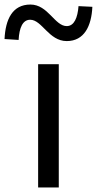

<svg xmlns="http://www.w3.org/2000/svg" viewBox="-76 -826 427 846"><path d="M92 0H183V-543H92ZM218 -645C295 -645 327 -711 331 -796L270 -799C266 -748 251 -711 218 -711C165 -711 136 -806 58 -806C-21 -806 -52 -741 -56 -654L6 -650C9 -704 24 -739 57 -739C109 -739 139 -645 218 -645Z"/></svg>

Font: Noto Sans JP Regular
Style: Regular
Weight: 400
Designer: Ryoko NISHIZUKA (kana & ideographs); Paul D. Hunt (Latin, Greek & Cyrillic); Wenlong ZHANG (bopomofo); Sandoll Communica
Foundry: Adobe Systems Incorporated
Version: Version 1.004;PS 1.004;hotconv 1.0.82;makeotf.lib2.5.63406